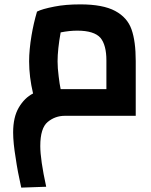

<svg xmlns="http://www.w3.org/2000/svg" viewBox="-20 -529 690 877"><path d="M347 -509Q279 -509 229 -499Q172 -488 149 -476Q133 -421 124 -367Q113 -301 113 -249Q113 -178 131 -102Q92 -82 66 -38Q40 6 40 76Q40 124 52 195Q60 252 77 328L191 324Q164 200 164 138Q164 56 198 28Q232 0 276 0H600V-250Q600 -340 581 -394Q562 -449 506 -479Q450 -509 347 -509ZM466 -122H257Q252 -145 248 -180Q243 -218 243 -249Q243 -303 257 -381Q297 -389 333 -389Q410 -389 439 -356Q466 -323 466 -253Z"/></svg>

Font: Online Auction - Bold
Style: Bold
Weight: 500
Designer: Mohamed Mostafa, the designer of Online Auction
Foundry: Kief Type Foundry
Version: ""